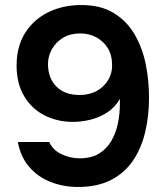

<svg xmlns="http://www.w3.org/2000/svg" viewBox="-20 -736 661 764"><path d="M290 8Q233 8 182.5 -11.5Q132 -31 97 -71Q62 -111 51 -171H176Q190 -139 224.5 -122.5Q259 -106 297 -106Q343 -106 373.5 -124.5Q404 -143 422.5 -174.5Q441 -206 449 -244.5Q457 -283 457 -323Q457 -328 457 -333Q457 -338 457 -342Q436 -307 405 -287.5Q374 -268 339 -259.5Q304 -251 271 -251Q208 -251 157 -277Q106 -303 76 -353.5Q46 -404 46 -475Q46 -551 80 -605Q114 -659 172.5 -687.5Q231 -716 303 -716Q381 -716 433 -684Q485 -652 516 -598.5Q547 -545 560 -480Q573 -415 573 -348Q573 -274 557.5 -209.5Q542 -145 508.5 -96Q475 -47 421 -19.5Q367 8 290 8ZM297 -358Q336 -358 365.5 -374.5Q395 -391 411 -418.5Q427 -446 426 -478Q426 -516 409.5 -543.5Q393 -571 364 -587Q335 -603 299 -603Q260 -603 231.5 -586Q203 -569 187 -541Q171 -513 171 -481Q171 -426 204 -392Q237 -358 297 -358Z"/></svg>

Font: Onest SemiBold
Style: Regular
Weight: 600
Designer: Dmitri Voloshin, Andrey Kudryavtsev
Foundry: Dmitri Voloshin, Andrey Kudryavtsev
Version: Version 1.000;gftools[0.9.33]